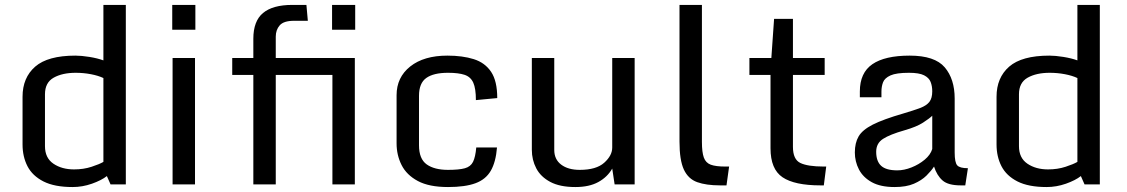

<svg xmlns="http://www.w3.org/2000/svg" viewBox="-20 -755 4613 786"><path d="M72.3 -163.6V-358.9Q72.3 -437 124 -482.2Q175.8 -527.3 288.6 -527.3Q313 -527.3 346.2 -522Q379.4 -516.6 403.3 -507.8V-734.9H495.1V0H432.6L417.5 -34.2Q395 -16.6 356.2 -2.9Q317.4 10.7 277.3 10.7Q203.1 10.7 158 -12.2Q112.8 -35.2 92.5 -74.5Q72.3 -113.8 72.3 -163.6ZM403.3 -92.3V-435.5Q382.8 -445.3 352.3 -451.2Q321.8 -457 289.6 -457Q235.4 -457 199.7 -437Q164.1 -417 164.1 -369.1V-156.7Q164.1 -108.4 198.5 -85Q232.9 -61.5 283.2 -61.5Q322.3 -61.5 355 -72.3Q387.7 -83 403.3 -92.3Z M686.5 -517.6H778.3V0H686.5ZM685.1 -734.9H779.8V-633.3H685.1Z M1017.1 0V-448.2H930.7V-517.6H1017.1V-596.2Q1017.1 -668.9 1056.9 -701.9Q1096.7 -734.9 1176.3 -734.9H1234.4L1240.2 -669.9H1183.6Q1141.6 -669.9 1125.2 -651.4Q1108.9 -632.8 1108.9 -605V-517.6H1432.6V0H1340.8V-448.2H1108.9V0ZM1339.4 -633.3V-734.9H1434.1V-633.3Z M1814 10.7Q1736.8 10.7 1690.7 -13.9Q1644.5 -38.6 1624 -79.3Q1603.5 -120.1 1603.5 -168V-365.2Q1603.5 -438.5 1659.4 -482.9Q1715.3 -527.3 1811.5 -527.3Q1873.5 -527.3 1919.4 -512.9Q1965.3 -498.5 1990.5 -460.9Q2015.6 -423.3 2015.6 -353.5L1928.2 -345.2Q1928.2 -392.6 1917.5 -416.5Q1906.7 -440.4 1881.8 -448.7Q1856.9 -457 1814 -457Q1754.9 -457 1725.1 -435.8Q1695.3 -414.6 1695.3 -362.8V-160.2Q1695.3 -104.5 1726.8 -82Q1758.3 -59.6 1814 -59.6Q1859.4 -59.6 1883.1 -66.2Q1906.7 -72.8 1916.5 -92.5Q1926.3 -112.3 1929.7 -151.4H2014.6Q2009.8 -91.8 1989.3 -56.2Q1968.8 -20.5 1926.5 -4.9Q1884.3 10.7 1814 10.7Z M2335.4 10.7Q2272 10.7 2232.7 -10.3Q2193.4 -31.2 2175.3 -65.9Q2157.2 -100.6 2157.2 -141.6V-517.6H2249V-141.1Q2249 -102.5 2277.3 -81.1Q2305.7 -59.6 2353.5 -59.6Q2420.9 -59.6 2453.6 -88.9Q2486.3 -118.2 2486.3 -150.9V-517.6H2578.1V0H2496.1L2486.3 -64.9Q2466.8 -30.3 2429.4 -9.8Q2392.1 10.7 2335.4 10.7Z M2761.7 -174.8V-734.9H2853.5V-173.8Q2853.5 -131.8 2861.3 -110.1Q2869.1 -88.4 2889.6 -80.8Q2910.2 -73.2 2948.7 -73.2H2964.8L2954.1 3.9H2927.7Q2871.1 3.9 2834.2 -9.3Q2797.4 -22.5 2779.5 -61Q2761.7 -99.6 2761.7 -174.8Z M3134.3 -147.9V-448.2H3047.9V-517.6H3137.7L3148.9 -677.7H3226.1V-517.6H3356V-448.2H3226.1V-153.8Q3226.1 -102.5 3256.3 -87.9Q3286.6 -73.2 3352.1 -73.2H3362.3L3352.5 3.9H3338.9Q3232.9 3.9 3183.6 -29.3Q3134.3 -62.5 3134.3 -147.9Z M3642.1 10.7Q3585 10.7 3549.1 -9Q3513.2 -28.8 3496.3 -61.3Q3479.5 -93.8 3479.5 -130.9Q3479.5 -169.9 3494.9 -196.5Q3510.3 -223.1 3553 -244.9Q3595.7 -266.6 3678.2 -290.5Q3721.2 -303.2 3747.1 -313Q3772.9 -322.8 3784.7 -337.9Q3796.4 -353 3796.4 -381.3Q3796.4 -402.3 3789.8 -419.4Q3783.2 -436.5 3762.9 -446.8Q3742.7 -457 3701.2 -457Q3649.4 -457 3625.5 -446.3Q3601.6 -435.5 3595 -418.2Q3588.4 -400.9 3588.4 -379.9V-356.9H3500V-380.4Q3500 -457 3551.3 -492.2Q3602.5 -527.3 3704.1 -527.3Q3806.6 -527.3 3847.4 -479.5Q3888.2 -431.6 3888.2 -351.6V-130.9Q3888.2 -89.8 3898.7 -78.1Q3909.2 -66.4 3942.4 -66.4L3931.6 3.9H3913.1Q3861.3 3.9 3838.4 -16.4Q3815.4 -36.6 3803.7 -73.2Q3792.5 -55.7 3772.7 -36.1Q3752.9 -16.6 3721.4 -2.9Q3689.9 10.7 3642.1 10.7ZM3653.3 -57.6Q3681.2 -57.6 3711.4 -69.6Q3741.7 -81.5 3765.4 -101.3Q3789.1 -121.1 3796.4 -145V-281.2Q3785.6 -270.5 3759 -253.2Q3732.4 -235.8 3683.1 -221.7Q3623 -204.6 3595 -186.5Q3566.9 -168.5 3566.9 -133.8Q3566.9 -94.7 3587.2 -76.2Q3607.4 -57.6 3653.3 -57.6Z M4059.6 -163.6V-358.9Q4059.6 -437 4111.3 -482.2Q4163.1 -527.3 4275.9 -527.3Q4300.3 -527.3 4333.5 -522Q4366.7 -516.6 4390.6 -507.8V-734.9H4482.4V0H4419.9L4404.8 -34.2Q4382.3 -16.6 4343.5 -2.9Q4304.7 10.7 4264.6 10.7Q4190.4 10.7 4145.3 -12.2Q4100.1 -35.2 4079.8 -74.5Q4059.6 -113.8 4059.6 -163.6ZM4390.6 -92.3V-435.5Q4370.1 -445.3 4339.6 -451.2Q4309.1 -457 4276.9 -457Q4222.7 -457 4187 -437Q4151.4 -417 4151.4 -369.1V-156.7Q4151.4 -108.4 4185.8 -85Q4220.2 -61.5 4270.5 -61.5Q4309.6 -61.5 4342.3 -72.3Q4375 -83 4390.6 -92.3Z"/></svg>

Font: Monda
Style: Regular
Weight: 400
Designer: Vernon Adams
Foundry: Vernon Adams
Version: Version 2.100; ttfautohint (v1.8.3)